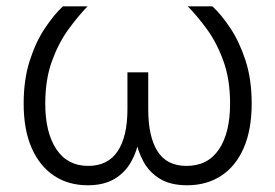

<svg xmlns="http://www.w3.org/2000/svg" viewBox="-20 -562 846 590"><path d="M249.5 7.3Q189.9 7.3 145.8 -22.2Q101.6 -51.8 77.1 -107.7Q52.7 -163.6 52.7 -243.7Q52.7 -317.4 71.3 -375.2Q89.8 -433.1 117.9 -475.1Q146 -517.1 173.3 -542.5H249Q218.8 -511.2 188.7 -469.5Q158.7 -427.7 138.9 -372.1Q119.1 -316.4 119.1 -243.7Q119.1 -154.3 153.3 -103.3Q187.5 -52.2 251 -52.2Q311.5 -52.2 341.6 -97.4Q371.6 -142.6 371.6 -226.1V-339.8H435.5V-226.1Q435.5 -142.6 463.9 -97.4Q492.2 -52.2 553.2 -52.2Q618.7 -52.2 652.8 -103Q687 -153.8 687 -243.7Q687 -317.9 666.7 -374Q646.5 -430.2 616.5 -471.4Q586.4 -512.7 557.1 -542.5H632.8Q659.7 -517.6 687.5 -476.1Q715.3 -434.6 734.4 -376.5Q753.4 -318.4 753.4 -243.7Q753.4 -163.6 729 -107.4Q704.6 -51.3 659.9 -22Q615.2 7.3 555.2 7.3Q503.9 7.3 471.2 -12.7Q438.5 -32.7 420.7 -65.7Q402.8 -98.6 396 -138.2H408.2Q401.4 -97.2 382.8 -64.5Q364.3 -31.7 331.8 -12.2Q299.3 7.3 249.5 7.3Z"/></svg>

Font: Inter 16pt Light
Style: Regular
Weight: 300
Version: Version 4.001;git-66647c0bb